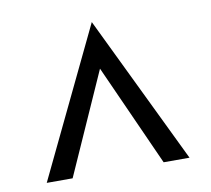

<svg xmlns="http://www.w3.org/2000/svg" viewBox="-62 -790 704 642"><g transform="rotate(-10 289.5 -468.5)"><path d="M46.9 -216.8 288.6 -720.2 531.7 -216.8H443.8L288.6 -562L134.8 -216.8Z"/></g></svg>

Font: HK Grotesk Medium Legacy
Style: Regular
Weight: 500
Designer: Alfredo Marco Pradil
Foundry: Hanken Design Co.
Version: Version 2.022;PS 002.022;hotconv 1.0.88;makeotf.lib2.5.64775